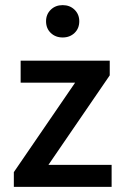

<svg xmlns="http://www.w3.org/2000/svg" viewBox="-20 -725 478 745"><path d="M60.1 -489.7H405.8V-432.6L168 -85.4H413.1V0H33.7V-57.1L271.5 -404.3H60.1ZM287.6 -642.6Q287.6 -614.7 269.3 -597.2Q251 -579.6 223.1 -579.6Q195.3 -579.6 177 -597.2Q158.7 -614.7 158.7 -642.6Q158.7 -669.4 177 -687.3Q195.3 -705.1 223.1 -705.1Q251 -705.1 269.3 -687.3Q287.6 -669.4 287.6 -642.6Z"/></svg>

Font: Varta
Style: Bold
Weight: 700
Designer: Joana Correia, Viktoriya Grabowska, Eben Sorkin
Foundry: Sorkin Type
Version: Version 1.002; ttfautohint (v1.3) -l 8 -r 24 -G 200 -x 12 -H